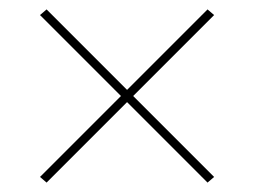

<svg xmlns="http://www.w3.org/2000/svg" viewBox="-20 -544 540 408"><path d="M79 -156 65 -168 237 -340 65 -512 79 -524 250 -353 421 -524 435 -512 263 -340 435 -168 421 -156 250 -327Z"/></svg>

Font: iosevka_custom_sans_ss08 Thin
Style: Regular
Weight: 100
Designer: Belleve Invis
Foundry: Belleve Invis
Version: Version 10.3.0; ttfautohint (v1.8.3)